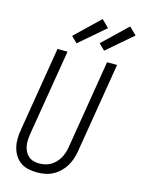

<svg xmlns="http://www.w3.org/2000/svg" viewBox="-142 -1057 845 1145"><g transform="rotate(15 280.0 -484.5)"><path d="M202 8Q174 8 147.5 2Q121 -4 100 -19Q79 -34 65.5 -56Q52 -78 45.5 -104Q39 -130 39.5 -157.5Q40 -185 45 -213L131 -735H193L105 -204Q102 -185 101 -166Q100 -147 103 -129.5Q106 -112 114 -96Q122 -80 135 -68.5Q148 -57 165.5 -52Q183 -47 202 -47Q219 -47 237.5 -51Q256 -55 272 -64.5Q288 -74 301.5 -88Q315 -102 324 -118Q333 -134 338.5 -151.5Q344 -169 347 -186L437 -735H499L407 -177Q403 -153 395 -129Q387 -105 373.5 -83Q360 -61 341 -43Q322 -25 299 -13Q276 -1 251 3.5Q226 8 202 8ZM402 -797 365 -833 515 -977 560 -933ZM232 -797 195 -833 345 -977 390 -933Z"/></g></svg>

Font: Iosevka SS18 Light
Style: Italic
Weight: 300
Italic angle: -9°
Monospace: yes
Designer: Belleve Invis
Foundry: Belleve Invis
Version: Version 25.1.1; ttfautohint (v1.8.4)